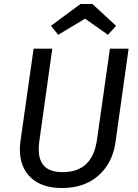

<svg xmlns="http://www.w3.org/2000/svg" viewBox="-20 -934 696 966"><path d="M561 -218Q546 -113 475 -50.5Q404 12 292 12Q190 12 135 -40.5Q80 -93 80 -182Q80 -203 83 -224L149 -689H243L178 -225Q175 -203 175 -183Q175 -125 204.5 -96.5Q234 -68 296 -68Q445 -68 468 -231L533 -689H627ZM236 -804 385 -914H445L564 -804L523 -759L408 -840L273 -759Z"/></svg>

Font: FiraGO
Style: Italic
Weight: 400
Italic angle: -8°
Designer: bBox Type GmbH
Foundry: bBox Type GmbH
Version: Version 1.001